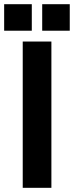

<svg xmlns="http://www.w3.org/2000/svg" viewBox="-58 -899 354 919"><path d="M50.8 -700.2H188V0H50.8ZM-38.1 -752V-878.9H94.2V-752ZM144 -752V-878.9H275.9V-752Z"/></svg>

Font: TASA Explorer
Style: Bold
Weight: 700
Designer: Weizhong Zhang
Foundry: Local Remote
Version: Version 1.000;Glyphs 3.1.2 (3151)